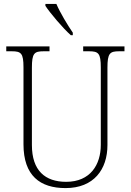

<svg xmlns="http://www.w3.org/2000/svg" viewBox="-20 -951 670 981"><path d="M342 -771H352V-784C326 -822 287 -886 268 -931H212V-921C235 -886 301 -807 342 -771ZM315 10C459 10 529 -85 529 -210V-605C529 -679 541 -689 589 -689H616V-714H405V-689H435C483 -689 495 -679 495 -606V-211C495 -110 442 -22 318 -22C211 -22 143 -79 143 -210V-605C143 -679 155 -689 203 -689H233V-714H12V-689H40C88 -689 100 -679 100 -607V-214C100 -53 185 10 315 10Z"/></svg>

Font: Noto Serif Bengali SemiCondensed ExtraLight
Style: Regular
Weight: 200
Width: 4
Designer: Juan Bruce, Universal Thirst, Indian Type Foundry and the Monotype Design Team.
Foundry: Monotype Imaging Inc.
Version: Version 2.003